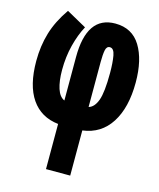

<svg xmlns="http://www.w3.org/2000/svg" viewBox="-118 -641 799 965"><g transform="rotate(15 281.5 -158.5)"><path d="M214 5Q123 -5 74.5 -75.5Q26 -146 26 -273Q26 -351 46.5 -419.5Q67 -488 115 -557L219 -499Q194 -453 178.5 -392Q163 -331 163 -263Q163 -205 175.5 -166.5Q188 -128 214 -117V-343Q214 -557 362 -557Q450 -557 493.5 -486Q537 -415 537 -297Q537 -166 486 -86.5Q435 -7 340 5V240H214ZM340 -117Q369 -125 384.5 -167Q400 -209 400 -310Q400 -364 393.5 -399.5Q387 -435 366 -435Q349 -435 344.5 -412.5Q340 -390 340 -351Z"/></g></svg>

Font: Noto Sans Mono SemiCondensed Black
Style: Regular
Weight: 900
Width: 4
Designer: Monotype Design Team
Foundry: Monotype Imaging Inc.
Version: Version 2.014; ttfautohint (v1.8.4.7-5d5b)